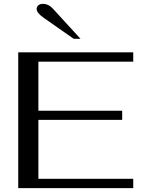

<svg xmlns="http://www.w3.org/2000/svg" viewBox="-20 -970 735 990"><path d="M74 -700H667V-652H178V-399H610V-352H178V-48H667V0H74ZM207 -877Q169 -903 169 -924Q169 -935 177.5 -942.5Q186 -950 201 -950Q231 -950 254 -924L395 -770H360Z"/></svg>

Font: Fahkwang
Style: Regular
Weight: 400
Version: Version 1.000; ttfautohint (v1.6)